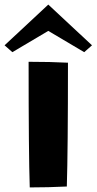

<svg xmlns="http://www.w3.org/2000/svg" viewBox="-75 -817 422 839"><path d="M50 -547Q146 -547 222 -543Q222 -162 217 -2Q136 2 55 2Q50 -145 50 -547ZM-55 -619 136 -797 327 -619 293 -589 136 -682 -21 -589Z"/></svg>

Font: Otomanopee
Style: Regular
Weight: 400
Designer: Das Ende der Wildnis
Foundry: Gutenberg Labo
Version: Version 3.000